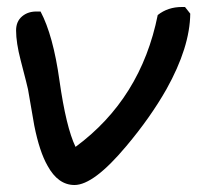

<svg xmlns="http://www.w3.org/2000/svg" viewBox="-20 -481 564 549"><path d="M193 48Q146 48 116 -7Q93 -47 78 -122Q69 -174 60 -226Q59 -232 39 -309Q26 -359 26 -394Q26 -420 43.5 -434.5Q61 -449 87 -448H96Q132 -380 150 -251Q169 -117 196 -61Q383 -199 431 -438Q460 -461 500 -461H509L524 -442Q523 -346 456 -226Q410 -145 341 -63Q248 48 193 48Z"/></svg>

Font: Wortlaut AH
Style: SemiBold
Weight: 600
Designer: Andreas Höfeld
Foundry: Fontgrube AH
Version: Version 2.59